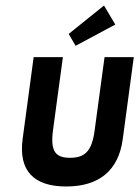

<svg xmlns="http://www.w3.org/2000/svg" viewBox="-20 -668 505 696"><path d="M359 -461 323 -195C313 -118 286 -96 234 -96C182 -96 162 -118 172 -195L208 -461H102L62 -164C47 -50 101 8 220 8C339 8 410 -50 425 -164L465 -461ZM229 -545 254 -502 398 -579 357 -648Z"/></svg>

Font: Hussar Tani
Style: Kurs
Weight: 700
Foundry: Cannot Into Space Fonts
Version: Version 0.92